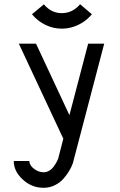

<svg xmlns="http://www.w3.org/2000/svg" viewBox="-20 -706 565 906"><path d="M271.5 -570.8Q230.5 -570.8 193.8 -588.9Q157.2 -606.9 130.9 -638.7L187 -685.5Q221.7 -644 271.5 -644Q322.3 -644 357.9 -686L413.6 -638.7Q396 -617.7 374 -602.8Q352.1 -587.9 325.7 -579.3Q299.3 -570.8 271.5 -570.8ZM118.2 53.7Q119.1 74.7 140.9 90.8Q162.6 106.9 185.5 106.9Q200.2 106.9 212.9 99.1Q225.6 91.3 234.1 79.1Q242.7 66.9 247.1 58.6Q251.5 50.3 254.4 43L278.8 -51.3L68.8 -500H149.9L307.6 -162.6L396 -500H471.7L323.7 64.5Q317.4 81.5 307.4 98.9Q297.4 116.2 280.8 135.7Q264.2 155.3 239.3 167.7Q214.4 180.2 185.5 180.2Q129.9 180.2 87.4 141.1Q44.9 102.1 44.9 53.7Z"/></svg>

Font: Anka/Coder Condensed
Style: Regular
Weight: 400
Width: 4
Monospace: yes
Version: Version 1.100